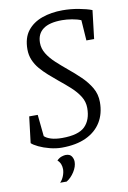

<svg xmlns="http://www.w3.org/2000/svg" viewBox="-93 -716 637 953"><g transform="rotate(-10 225.5 -239.5)"><path d="M170 11Q141 11 110 3Q79 -5 55 -16.5Q31 -28 21 -38L37 -170H80L91 -61Q102 -50 124.5 -43Q147 -36 180 -36Q262 -36 295 -68.5Q328 -101 328 -161Q328 -193 311 -220Q294 -247 267 -271.5Q240 -296 210 -320Q187 -339 165 -358.5Q143 -378 125 -399Q107 -420 96.5 -445Q86 -470 86 -499Q86 -557 113.5 -592Q141 -627 187.5 -643.5Q234 -660 291 -660Q332 -660 372.5 -652.5Q413 -645 438 -635L421 -492H382L375 -595Q357 -603 330 -607.5Q303 -612 280 -612Q216 -612 184.5 -588.5Q153 -565 153 -520Q153 -491 169 -465Q185 -439 211 -415Q237 -391 266 -367Q298 -341 327.5 -312.5Q357 -284 376 -251.5Q395 -219 395 -179Q395 -121 369 -78.5Q343 -36 293 -12.5Q243 11 170 11ZM131 181Q143 169 150 151Q157 133 157 117Q157 104 152.5 92Q148 80 137 70Q149 58 161.5 54Q174 50 182 50Q203 50 211.5 63Q220 76 220 91Q220 115 203.5 141Q187 167 164 181Z"/></g></svg>

Font: Faustina Light
Style: Italic
Weight: 300
Italic angle: -8°
Designer: Alfonso Garcia
Foundry: http://www.omnibus-type.com
Version: Version 1.200